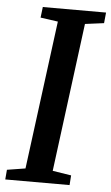

<svg xmlns="http://www.w3.org/2000/svg" viewBox="-53 -779 473 815"><g transform="rotate(5 183.0 -371.5)"><path d="M1 0 4.5 -41.5 82.5 -54 165 -687 90.5 -697.5 96 -743H365.5L361 -697.5L280.5 -687L198.5 -54L278 -41.5L275 0Z"/></g></svg>

Font: Merriweather Medium
Style: Italic
Weight: 500
Italic angle: -7.8°
Version: Version 2.101